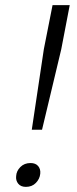

<svg xmlns="http://www.w3.org/2000/svg" viewBox="-20 -720 301 749"><path d="M104 -214 151 -528 185 -700H252L219 -528L144 -214ZM81 9Q61 9 51 -3.5Q41 -16 43 -33Q44 -53 59.5 -68.5Q75 -84 99 -84Q119 -84 129 -72Q139 -60 137 -42Q135 -22 120 -6.5Q105 9 81 9Z"/></svg>

Font: REM ExtraLight
Style: Italic
Weight: 250
Italic angle: -11°
Designer: Octavio Pardo
Foundry: Ashler Design
Version: Version 1.005;gftools[0.9.28]